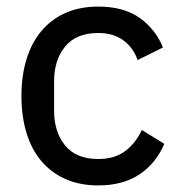

<svg xmlns="http://www.w3.org/2000/svg" viewBox="-20 -550 545 582"><path d="M278 12Q222 12 179 -7Q136 -26 106 -61Q76 -96 60.5 -146.5Q45 -197 45 -259Q45 -321 60.5 -371Q76 -421 106 -456.5Q136 -492 179 -511Q222 -530 278 -530Q355 -530 403 -496Q451 -462 474 -406L397 -368Q384 -406 353.5 -428Q323 -450 278 -450Q211 -450 177.5 -409Q144 -368 144 -304V-214Q144 -150 177.5 -109Q211 -68 278 -68Q326 -68 358 -91Q390 -114 410 -156L478 -114Q453 -55 403 -21.5Q353 12 278 12Z"/></svg>

Font: IBM Plex Sans Hebrew Text
Style: Regular
Weight: 450
Designer: Mike Abbink, Paul van der Laan, Pieter van Rosmalen, Yanek Iontef
Foundry: Bold Monday
Version: Version 1.2